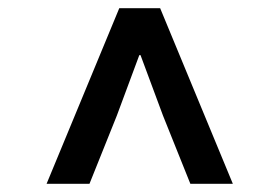

<svg xmlns="http://www.w3.org/2000/svg" viewBox="-20 -756 633 470"><path d="M272 -736H372L550 -306H446L379 -473L324 -621H321L266 -473L199 -306H94Z"/></svg>

Font: Nebula Sans Semibold
Style: Regular
Weight: 600
Italic angle: -9°
Designer: Paul D. Hunt for Adobe (as Source Sans)
Foundry: Nebula Entertainment & Broadcasting LLC
Version: Version 1.010